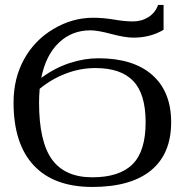

<svg xmlns="http://www.w3.org/2000/svg" viewBox="-20 -738 739 768"><path d="M514.6 -587.4Q480 -587.4 425.3 -602.1Q370.6 -616.7 341.8 -616.7Q267.1 -616.7 215.1 -566.9Q163.1 -517.1 145 -426.3Q199.2 -466.3 258.1 -485.6Q316.9 -504.9 373.5 -504.9Q513.2 -504.9 588.9 -438.2Q664.6 -371.6 664.6 -249Q664.6 -122.6 584 -56.4Q503.4 9.8 349.1 9.8Q195.3 9.8 114.7 -76.7Q34.2 -163.1 34.2 -328.1Q34.2 -423.8 75.7 -500Q117.2 -576.2 192.9 -621.6Q268.6 -667 352.5 -667Q392.6 -667 436 -659.7Q479 -652.3 511.2 -652.3Q546.9 -652.3 574.2 -669.9Q601.6 -687.5 612.3 -718.3H634.3V-618.7Q580.6 -587.4 514.6 -587.4ZM361.3 -465.8Q301.3 -465.8 243.7 -443.8Q186 -421.9 138.7 -382.8Q136.2 -351.1 136.2 -328.1Q136.2 -171.4 188 -100.1Q239.7 -28.8 349.1 -28.8Q457.5 -28.8 510 -80.8Q562.5 -132.8 562.5 -249Q562.5 -362.3 512.9 -414.1Q463.4 -465.8 361.3 -465.8Z"/></svg>

Font: Times New Roman
Style: Regular
Weight: 400
Designer: Steve Matteson
Foundry: Ascender Corporation
Version: Version 2.00.3